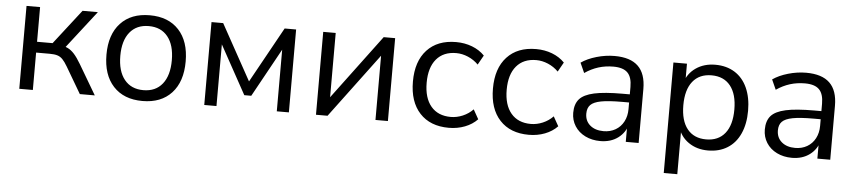

<svg xmlns="http://www.w3.org/2000/svg" viewBox="-43 -806 5540 1244"><g transform="rotate(5 2727.0 -184.0)"><path d="M87.9 -539.1H176.1V-313.5H277.2L452.3 -539.1H551.9L348.5 -277.2L324.1 -304.9Q355.5 -301.4 377.6 -290.6Q399.7 -279.9 420 -257.4Q440.3 -234.9 464.5 -194L579 0H481.7L381.1 -171.1Q363.4 -201.2 348.4 -216.4Q333.5 -231.7 314.4 -237.4Q295.3 -243.2 265.1 -243.2H176.1V0H87.9Z M631.3 -270.1Q631.3 -401.1 699.6 -474.7Q767.8 -548.3 889.3 -548.3Q1010.4 -548.3 1078.5 -474.7Q1146.5 -401.1 1146.5 -270.1Q1146.5 -138.5 1078.5 -64.6Q1010.4 9.3 889.3 9.3Q767.8 9.3 699.6 -64.6Q631.3 -138.5 631.3 -270.1ZM1056.4 -270.3Q1056.4 -368.9 1012.5 -423.4Q968.6 -477.9 889.1 -477.9Q809.6 -477.9 765.5 -423.4Q721.4 -368.9 721.4 -270.3Q721.4 -170.8 765.5 -116Q809.6 -61.2 889.1 -61.2Q968.6 -61.2 1012.5 -116Q1056.4 -170.8 1056.4 -270.3Z M1291 -539.1H1366.9L1566.5 -177.4L1766.7 -539.1H1841.3V0H1762.7V-442.9H1785.9L1589.1 -85.9H1543.8L1347.4 -442.9H1370.4V0H1291Z M2017.6 -539.1H2098.8V-82.2H2069.9L2410.9 -539.1H2485.4V0H2404.5V-456.9H2433.7L2092.8 0H2017.6Z M2624.5 -269.5Q2624.5 -401.1 2692.6 -474.7Q2760.6 -548.3 2881.6 -548.3Q2937.4 -548.3 2985.8 -529.8Q3034.2 -511.2 3067.4 -476.8L3032.8 -415.2Q3003.8 -444.6 2965.5 -460.9Q2927.1 -477.2 2888.5 -477.2Q2805.4 -477.2 2759.6 -422.9Q2713.9 -368.5 2713.9 -269.5Q2713.9 -170.5 2759.6 -116.2Q2805.4 -61.9 2888.5 -61.9Q2927.7 -61.9 2966.1 -78.2Q3004.4 -94.5 3032.8 -123.9L3067.4 -62.3Q3034.2 -27.8 2986 -9.3Q2937.7 9.3 2881.6 9.3Q2760.6 9.3 2692.6 -64.3Q2624.5 -137.9 2624.5 -269.5Z M3145 -269.5Q3145 -401.1 3213.1 -474.7Q3281.1 -548.3 3402.1 -548.3Q3457.9 -548.3 3506.3 -529.8Q3554.7 -511.2 3587.9 -476.8L3553.3 -415.2Q3524.3 -444.6 3486 -460.9Q3447.6 -477.2 3409.1 -477.2Q3325.9 -477.2 3280.2 -422.9Q3234.4 -368.5 3234.4 -269.5Q3234.4 -170.5 3280.2 -116.2Q3325.9 -61.9 3409.1 -61.9Q3448.2 -61.9 3486.6 -78.2Q3524.9 -94.5 3553.3 -123.9L3587.9 -62.3Q3554.7 -27.8 3506.5 -9.3Q3458.3 9.3 3402.1 9.3Q3281.1 9.3 3213.1 -64.3Q3145 -137.9 3145 -269.5Z M3676.8 -158.1Q3676.8 -214.7 3705 -247.1Q3733.3 -279.4 3800 -294.1Q3866.7 -308.8 3985.7 -308.8H4047V-256H3986.7Q3897.9 -256 3849.7 -246.7Q3801.4 -237.4 3781.6 -217Q3761.7 -196.7 3761.7 -160.2Q3761.7 -112.7 3794.9 -84.5Q3828 -56.4 3882.7 -56.4Q3926.1 -56.4 3960.1 -76Q3994.1 -95.7 4012.9 -131.4Q4031.7 -167.1 4031.7 -212.5V-357.2Q4031.7 -420.7 4002.9 -449.6Q3974.1 -478.6 3910.5 -478.6Q3859.3 -478.6 3813.6 -464.5Q3767.9 -450.3 3724.9 -420.9L3695.7 -485.6Q3736.2 -513.9 3795 -530.9Q3853.9 -548 3912.4 -548Q4015.3 -548 4065.7 -499.1Q4116.2 -450.3 4116.2 -351V0H4032.5V-120.7H4044.9Q4029.9 -61.2 3982.6 -25.9Q3935.3 9.3 3867.1 9.3Q3812.7 9.3 3769.1 -12.1Q3725.5 -33.6 3701.1 -72Q3676.8 -110.4 3676.8 -158.1Z M4804.4 -269.5Q4804.4 -183.7 4775.9 -120.7Q4747.4 -57.6 4693.9 -24.2Q4640.4 9.3 4567.6 9.3Q4494.5 9.3 4441.2 -27.5Q4387.9 -64.3 4369 -128.4L4383.3 -127.3V179.7H4295.2V-539.1H4383.3V-410.6H4369Q4388.2 -474.7 4441.3 -511.5Q4494.4 -548.3 4567.6 -548.3Q4640.4 -548.3 4693.9 -514.9Q4747.4 -481.4 4775.9 -418.4Q4804.4 -355.3 4804.4 -269.5ZM4383.3 -269.5Q4383.3 -169.1 4426.5 -115.1Q4469.7 -61.2 4549.2 -61.2Q4628.7 -61.2 4671.9 -115.1Q4715.1 -169.1 4715.1 -269.5Q4715.1 -369.6 4671.9 -423.8Q4628.7 -477.9 4549.2 -477.9Q4469.7 -477.9 4426.5 -423.8Q4383.3 -369.6 4383.3 -269.5Z M4922.9 -158.1Q4922.9 -214.7 4951.1 -247.1Q4979.4 -279.4 5046.1 -294.1Q5112.8 -308.8 5231.8 -308.8H5293.1V-256H5232.8Q5144 -256 5095.8 -246.7Q5047.5 -237.4 5027.6 -217Q5007.8 -196.7 5007.8 -160.2Q5007.8 -112.7 5041 -84.5Q5074.1 -56.4 5128.8 -56.4Q5172.2 -56.4 5206.2 -76Q5240.2 -95.7 5259 -131.4Q5277.8 -167.1 5277.8 -212.5V-357.2Q5277.8 -420.7 5249 -449.6Q5220.2 -478.6 5156.6 -478.6Q5105.3 -478.6 5059.7 -464.5Q5014 -450.3 4970.9 -420.9L4941.8 -485.6Q4982.3 -513.9 5041.1 -530.9Q5100 -548 5158.4 -548Q5261.4 -548 5311.8 -499.1Q5362.3 -450.3 5362.3 -351V0H5278.6V-120.7H5291Q5276 -61.2 5228.7 -25.9Q5181.4 9.3 5113.2 9.3Q5058.8 9.3 5015.2 -12.1Q4971.6 -33.6 4947.2 -72Q4922.9 -110.4 4922.9 -158.1Z"/></g></svg>

Font: Min Sans VF VF
Style: Regular
Weight: 400
Designer: Jinseong-Kim, NotoSansCJK, Nunito
Foundry: Jinseong-Kim
Version: Version 1.420;Glyphs 3.1.2 (3151)